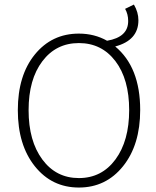

<svg xmlns="http://www.w3.org/2000/svg" viewBox="-20 -820 692 852"><path d="M168 -112.1Q229 -29.8 330.1 -29.8Q431.2 -29.8 492.2 -112.3Q553.2 -194.8 553.2 -331.5Q553.2 -468.3 492.2 -548.6Q431.2 -628.9 330.1 -628.9Q229 -628.9 168 -548.3Q106.9 -467.8 106.9 -331.1Q106.9 -194.3 168 -112.1ZM330.1 -670.9Q398.9 -670.9 455.1 -639.2Q549.3 -655.3 548.8 -727.1Q548.8 -756.8 535.2 -780.8L574.2 -799.8Q594.2 -765.6 594.2 -730Q594.2 -641.1 491.2 -613.8Q602.1 -522 602.1 -332Q602.1 -177.2 526.1 -82.5Q450.2 12.2 330.1 12.2Q210 12.2 134.5 -82.3Q59.1 -176.8 59.1 -331.1Q59.1 -485.4 134.5 -578.1Q210 -670.9 330.1 -670.9Z"/></svg>

Font: SourceSansPro-Light
Style: Regular
Weight: 300
Designer: Paul D. Hunt
Foundry: Adobe Systems Incorporated
Version: Version 2.020;PS 2.0;hotconv 1.0.86;makeotf.lib2.5.63406